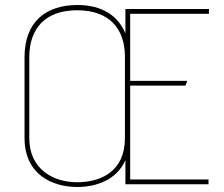

<svg xmlns="http://www.w3.org/2000/svg" viewBox="-20 -736 894 767"><path d="M479 -184C479 -51 383 -8 288 -8C194 -8 97 -59 97 -184V-508C97 -619 158 -695 288 -695C418 -695 479 -620 479 -510ZM813 0V-19H500V-394H721L728 -413H500V-681H815V-700H481V-602C452 -674 386 -716 290 -716C162 -716 78 -648 78 -507V-185C78 -38 190 11 289 11C364 11 446 -17 481 -96V0Z"/></svg>

Font: Advent Pro
Style: Thin
Weight: 100
Designer: Andreas Kalpakidis
Foundry: Andreas Kalpakidis
Version: Version 2.002 2007